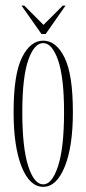

<svg xmlns="http://www.w3.org/2000/svg" viewBox="-20 -676 318 706"><path d="M139 11Q89 11 59.5 -63Q30 -137 30 -263.5Q30 -402.5 60.8 -464.5Q91.5 -526.5 139 -526.5Q186.5 -526.5 217.2 -464.5Q248 -402.5 248 -263.5Q248 -137 218 -63Q188 11 139 11ZM139 2Q171.5 2 193.5 -65.2Q215.5 -132.5 215.5 -263.5Q215.5 -392 193.5 -454.8Q171.5 -517.5 139 -517.5Q105.5 -517.5 83.8 -454.8Q62 -392 62 -263.5Q62 -132.5 83.8 -65.2Q105.5 2 139 2ZM132.5 -551 59 -655.5H69L140 -584.5L211 -655.5H221L148 -551Z"/></svg>

Font: Imbue 100pt Thin
Style: Regular
Weight: 100
Designer: Tyler Finck
Foundry: Etcetera Type Company
Version: Version 1.102; ttfautohint (v1.8.3)